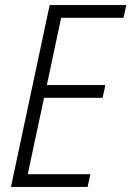

<svg xmlns="http://www.w3.org/2000/svg" viewBox="-20 -734 516 754"><path d="M324 0 335 -50H89L153 -350H383L394 -400H164L220 -664H465L476 -714H175L23 0Z"/></svg>

Font: Noto Sans UI SemiCondensed Light
Style: Italic
Weight: 300
Width: 4
Designer: Monotype Design Team
Foundry: Monotype Imaging Inc.
Version: 1.001